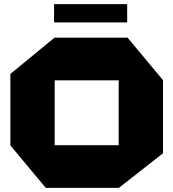

<svg xmlns="http://www.w3.org/2000/svg" viewBox="-20 -907 837 927"><path d="M201 0 30 -205V-550L243 -725H596L767 -520V-167L554 0ZM244 -519V-206H553V-519ZM241 -799V-887H594V-799Z"/></svg>

Font: Foldit Thin ExtraBold
Style: Regular
Weight: 800
Version: Version 1.003